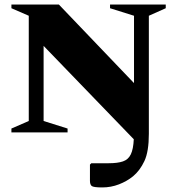

<svg xmlns="http://www.w3.org/2000/svg" viewBox="-20 -580 776 841"><path d="M30 0V-17L106 -50V-511L30 -544V-560H238L567 -216V-511L462 -544V-560H706V-544L632 -511V6Q632 84 612.5 125.5Q593 167 563 192Q536 214 501 227.5Q466 241 428 241Q389 241 381.5 234.5Q374 228 374 212V141L380 135H456Q495 135 518.5 127Q542 119 553 96Q564 73 566 30L171 -379V-50L276 -17V0Z"/></svg>

Font: Spectral SC ExtraBold
Style: Regular
Weight: 800
Designer: Jean-Baptiste Levee
Foundry: Production Type
Version: Version 2.001